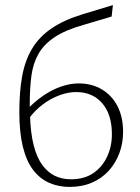

<svg xmlns="http://www.w3.org/2000/svg" viewBox="-20 -731 550 755"><path d="M254 4Q210 4 173.5 -12Q137 -28 110.5 -62.5Q84 -97 70 -153.5Q56 -210 56 -291Q56 -369 67 -430.5Q78 -492 105.5 -538.5Q133 -585 181.5 -618.5Q230 -652 305 -675L424 -711L419 -666L308 -633Q237 -613 195 -585Q153 -557 131.5 -519.5Q110 -482 103.5 -433Q97 -384 97 -320Q97 -314 97 -307.5Q97 -301 97 -296L98 -279Q100 -208 112.5 -159.5Q125 -111 146.5 -82Q168 -53 196 -39.5Q224 -26 259 -26Q311 -26 346.5 -50Q382 -74 401 -114.5Q420 -155 420 -203Q420 -281 382 -325Q344 -369 279 -369Q248 -369 214 -356.5Q180 -344 148.5 -320.5Q117 -297 93 -264L76 -288Q97 -313 122.5 -334Q148 -355 175.5 -370.5Q203 -386 232.5 -394.5Q262 -403 289 -403Q341 -403 380.5 -379.5Q420 -356 442 -313.5Q464 -271 464 -212Q464 -168 449.5 -129Q435 -90 408 -60Q381 -30 342 -13Q303 4 254 4Z"/></svg>

Font: Ysabeau Infant ExtraLight
Style: Regular
Weight: 250
Designer: Christian Thalmann (Catharsis Fonts)
Version: Version 2.001;gftools[0.9.30]; featfreeze: ss01,ss02,lnum